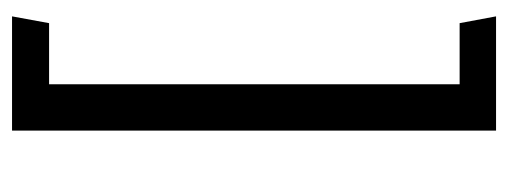

<svg xmlns="http://www.w3.org/2000/svg" viewBox="-276 -460 824 311"><g transform="rotate(-90 135.5 -304.0)"><path d="M80 -696H265L254 -636H155V29H254L265 88H80Z"/></g></svg>

Font: Palanquin
Style: Regular
Weight: 400
Designer: Pria Ravichandran
Version: Version 1.0.4